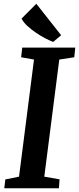

<svg xmlns="http://www.w3.org/2000/svg" viewBox="-20 -1000 420 1020"><path d="M8.3 -46.9 81.1 -61.5 160.6 -683.6 92.3 -695.8 98.1 -747.1H379.9L374.5 -695.8L294.9 -683.6L215.3 -61.5L296.4 -47.4L293 0H2.9ZM262.7 -777.3Q245.1 -783.7 220.2 -796.6Q195.3 -809.6 170.7 -826.4Q146 -843.3 125 -862.5Q104 -881.8 94.7 -901.4L172.9 -980L304.7 -813Z"/></svg>

Font: Brush Lettering One
Style: Bold Italic
Weight: 400
Italic angle: -7°
Designer: Eben Sorkin
Foundry: Eben Sorkin
Version: Version 1.001